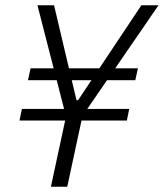

<svg xmlns="http://www.w3.org/2000/svg" viewBox="-20 -708 621 728"><path d="M173 0 227 -251H54L63 -295H223L122 -688H185L270 -328H276L516 -688H581L311 -295H470L461 -251H289L235 0ZM86 -404 96 -449H503L493 -404Z"/></svg>

Font: Saira SemiCondensed Light
Style: Italic
Weight: 300
Width: 4
Italic angle: -12°
Designer: Hector Gatti with collaboration of the Omnibus-Type team
Foundry: Omnibus-Type
Version: Version 1.101